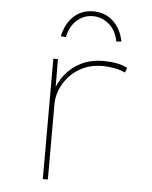

<svg xmlns="http://www.w3.org/2000/svg" viewBox="-53 -789 659 834"><g transform="rotate(5 276.5 -372.5)"><path d="M165 0V-525H185L186 -381L177 -377Q189 -422 216.5 -457Q244 -492 286 -513Q328 -534 384 -534Q414 -534 440.5 -529Q467 -524 488 -513L480 -492Q457 -503 430 -507.5Q403 -512 382 -512Q334 -512 297.5 -495Q261 -478 236 -450Q211 -422 199 -390.5Q187 -359 187 -331V0ZM211 -623 189 -625Q201 -681 235.5 -713Q270 -745 321 -745Q371 -745 406.5 -713Q442 -681 453 -625L431 -623Q422 -671 391 -697.5Q360 -724 321 -724Q281 -724 251 -697.5Q221 -671 211 -623Z"/></g></svg>

Font: Lexend Mega Thin
Style: Regular
Weight: 250
Version: Version 1.007